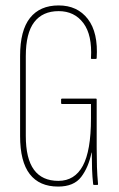

<svg xmlns="http://www.w3.org/2000/svg" viewBox="-20 -681 440 707"><path d="M194 6Q125 6 89.5 -40Q54 -86 54 -180V-475Q54 -569 90.5 -615Q127 -661 196 -661Q265 -661 303.5 -611Q342 -561 336 -467Q336 -464 332 -464H318Q314 -464 315 -467Q320 -552 287 -596Q254 -640 196 -640Q137 -640 106 -599.5Q75 -559 75 -474V-181Q75 -97 105 -56Q135 -15 195 -15Q255 -15 285 -70.5Q315 -126 315 -245V-298H209Q205 -298 205 -301V-315Q205 -318 209 -318H333Q336 -318 336 -315V-139Q336 -99 337 -67Q338 -35 341 -4Q341 0 339 0H326Q323 0 323 -3Q320 -30 319 -58Q318 -86 318 -119H317Q306 -65 279 -29.5Q252 6 194 6Z"/></svg>

Font: Sofia Sans Extra Condensed Thin
Style: Regular
Weight: 250
Version: Version 4.100